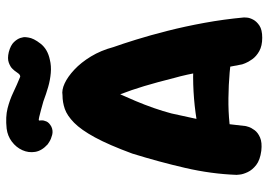

<svg xmlns="http://www.w3.org/2000/svg" viewBox="-144 -722 869 622"><g transform="rotate(-90 291.0 -410.5)"><path d="M114 1Q84 -3 68 -15.5Q52 -28 45 -43Q38 -58 37 -68.5Q36 -79 36 -79Q39 -161 58.5 -245.5Q78 -330 105 -417Q133 -493 157.5 -538Q182 -583 205 -605.5Q228 -628 249.5 -635.5Q271 -643 294 -643Q311 -646 332.5 -636Q354 -626 377 -604.5Q400 -583 419.5 -551Q439 -519 450 -478Q460 -450 474 -405Q488 -360 502.5 -303Q517 -246 528.5 -183Q540 -120 546 -55Q546 -55 545.5 -46Q545 -37 539 -25.5Q533 -14 519.5 -5Q506 4 480 4Q454 4 437 -5.5Q420 -15 410.5 -28.5Q401 -42 397.5 -51.5Q394 -61 394 -61Q380 -132 370.5 -187.5Q361 -243 350 -281Q336 -337 323.5 -378.5Q311 -420 297 -456Q287 -434 275 -405.5Q263 -377 252.5 -347Q242 -317 235 -290Q226 -248 219.5 -219Q213 -190 209 -165.5Q205 -141 201.5 -114Q198 -87 194 -49Q194 -49 191.5 -40.5Q189 -32 181 -21Q173 -10 157 -3Q141 4 114 1ZM133 -89 146 -195Q193 -206 237.5 -212Q282 -218 329.5 -219.5Q377 -221 430 -216L444 -92Q409 -98 368 -101.5Q327 -105 284.5 -105.5Q242 -106 203 -102Q164 -98 133 -89ZM192 -679Q179 -673 165.5 -676.5Q152 -680 143.5 -685.5Q135 -691 135 -691Q114 -710 110.5 -731.5Q107 -753 116 -773Q125 -793 143.5 -807Q162 -821 186 -824Q224 -828 251.5 -821Q279 -814 303 -802.5Q327 -791 354 -780Q360 -780 364.5 -786Q369 -792 374 -799Q374 -799 380 -805.5Q386 -812 399.5 -817Q413 -822 434 -817Q456 -811 466 -800.5Q476 -790 479.5 -779.5Q483 -769 482 -761.5Q481 -754 481 -754Q479 -737 461 -714Q443 -691 409 -684Q389 -679 366 -681Q343 -683 320.5 -689.5Q298 -696 274 -705Q261 -709 247 -712.5Q233 -716 223.5 -718.5Q214 -721 212 -719Q212 -719 212.5 -711.5Q213 -704 209 -695Q205 -686 192 -679Z"/></g></svg>

Font: Sour Gummy
Style: Bold
Weight: 700
Designer: Stefie Justprince
Foundry: Eifetstype
Version: Version 1.000